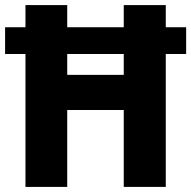

<svg xmlns="http://www.w3.org/2000/svg" viewBox="-22 -734 751 754"><path d="M78 0H242V-302H464V0H629V-522H709V-627H629V-714H464V-627H242V-714H78V-627H-2V-522H78ZM242 -440V-522H464V-440Z"/></svg>

Font: Noto Sans Myanmar UI SemiCondensed ExtraBold
Style: Regular
Weight: 800
Width: 4
Designer: Monotype Design Team
Foundry: Monotype Imaging Inc.
Version: Version 2.103